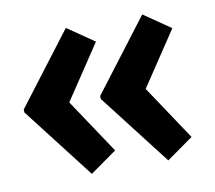

<svg xmlns="http://www.w3.org/2000/svg" viewBox="-58 -551 654 584"><g transform="rotate(-10 269.0 -259.5)"><path d="M417 -34 247 -254V-263L416 -485L499 -428L387 -260L499 -92ZM181 -34 11 -254V-263L180 -485L263 -428L151 -260L263 -92Z"/></g></svg>

Font: Lexend Deca SemiBold
Style: Regular
Weight: 600
Designer: Bonnie Shaver-Troup, Thomas Jockin
Foundry: Lexend
Version: Version 1.008; ttfautohint (v1.8.4.7-5d5b)